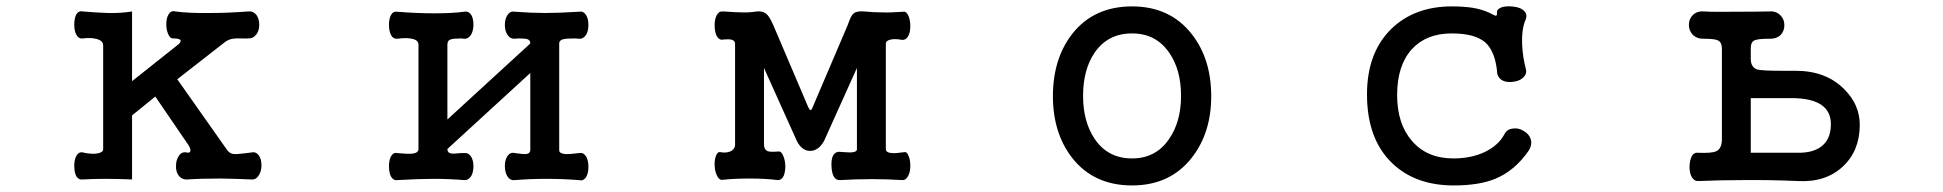

<svg xmlns="http://www.w3.org/2000/svg" viewBox="-20 -559 6040 597"><path d="M300.8 -418V-94.7Q300.8 -84 277.3 -81.1Q257.8 -80.1 237.3 -85Q224.6 -87.9 216.8 -73.2Q210.9 -61.5 210.9 -43Q210.9 -24.4 216.8 -11.7Q224.6 1 237.3 -1Q268.6 -2.9 307.6 -2.9Q347.7 -2.9 390.6 -1V-200.2L462.9 -258.8L559.6 -117.2Q572.3 -100.6 572.3 -90.8Q571.3 -82 559.6 -85Q544.9 -87.9 536.1 -74.2Q527.3 -61.5 527.3 -43.9Q526.4 -25.4 535.2 -13.7Q544.9 0 562.5 -1Q601.6 -3.9 668 -3.9Q720.7 -2.9 762.7 -1Q776.4 0 785.2 -14.6Q793 -27.3 793 -44.9Q793 -63.5 785.2 -75.2Q776.4 -87.9 762.7 -85L738.3 -82Q714.8 -79.1 707 -80.1Q695.3 -81.1 687.5 -90.8L531.2 -312.5L677.7 -426.8Q689.5 -436.5 704.1 -438.5Q712.9 -440.4 730.5 -439.5H751Q766.6 -438.5 777.3 -452.1Q786.1 -463.9 786.1 -482.4Q786.1 -500 777.3 -512.7Q766.6 -525.4 751 -523.4Q689.5 -518.6 633.8 -518.6Q568.4 -517.6 525.4 -523.4Q511.7 -527.3 503.9 -513.7Q497.1 -502.9 497.1 -483.4Q497.1 -465.8 502.9 -453.1Q508.8 -438.5 519.5 -439.5Q535.2 -439.5 540 -435.5Q544.9 -432.6 537.1 -422.9L390.6 -306.6V-523.4Q356.4 -517.6 314.5 -518.6Q285.2 -519.5 237.3 -523.4Q224.6 -526.4 216.8 -513.7Q210.9 -501 210.9 -482.4Q210.9 -463.9 216.8 -452.1Q224.6 -437.5 237.3 -439.5Q261.7 -442.4 277.3 -438.5Q300.8 -433.6 300.8 -418Z M1281.2 -419.9V-95.7Q1281.2 -83 1260.7 -81.1Q1247.1 -80.1 1214.8 -83Q1203.1 -85.9 1195.3 -72.3Q1189.5 -60.5 1189.5 -42Q1189.5 -23.4 1195.3 -10.7Q1203.1 2.9 1214.8 1Q1285.2 -2.9 1328.1 -2.9Q1377.9 -2.9 1422.9 1Q1436.5 2 1445.3 -11.7Q1452.1 -24.4 1452.1 -42Q1452.1 -59.6 1445.3 -71.3Q1436.5 -85 1422.9 -83H1413.1Q1388.7 -80.1 1381.8 -82Q1371.1 -84 1371.1 -95.7L1628.9 -332V-91.8Q1627.9 -81.1 1616.2 -80.1Q1608.4 -79.1 1581.1 -83Q1566.4 -86.9 1557.6 -73.2Q1549.8 -61.5 1549.8 -43Q1549.8 -23.4 1557.6 -10.7Q1566.4 2.9 1581.1 1Q1627.9 -2.9 1678.7 -2.9Q1729.5 -2.9 1780.3 1Q1793.9 4.9 1802.7 -8.8Q1809.6 -20.5 1809.6 -40Q1809.6 -59.6 1802.7 -72.3Q1793.9 -85.9 1780.3 -83Q1750 -79.1 1736.3 -80.1Q1718.8 -82 1718.8 -91.8V-423.8Q1718.8 -434.6 1733.4 -437.5Q1742.2 -439.5 1769.5 -439.5L1780.3 -438.5Q1793.9 -437.5 1802.7 -451.2Q1809.6 -462.9 1809.6 -481.4Q1809.6 -500 1802.7 -511.7Q1793.9 -525.4 1780.3 -522.5Q1715.8 -518.6 1674.8 -518.6Q1634.8 -518.6 1581.1 -522.5Q1566.4 -525.4 1557.6 -511.7Q1549.8 -500 1549.8 -481.4Q1549.8 -462.9 1557.6 -451.2Q1566.4 -437.5 1581.1 -438.5L1589.8 -439.5Q1612.3 -439.5 1619.1 -437.5Q1628.9 -434.6 1628.9 -423.8L1371.1 -187.5V-419.9Q1371.1 -433.6 1381.8 -436.5Q1389.6 -439.5 1414.1 -439.5L1422.9 -438.5Q1436.5 -437.5 1445.3 -452.1Q1452.1 -464.8 1452.1 -482.4Q1452.1 -501 1445.3 -512.7Q1436.5 -525.4 1422.9 -522.5Q1387.7 -517.6 1330.1 -517.6Q1275.4 -517.6 1214.8 -522.5Q1202.1 -524.4 1195.3 -511.7Q1189.5 -500 1189.5 -481.4Q1189.5 -463.9 1195.3 -451.2Q1202.1 -437.5 1214.8 -438.5Q1244.1 -442.4 1260.7 -438.5Q1281.2 -434.6 1281.2 -419.9Z M2265.6 -422.9V-109.4Q2265.6 -92.8 2247.1 -86.9Q2234.4 -83 2220.7 -85.9Q2210.9 -87.9 2206.1 -74.2Q2201.2 -61.5 2202.1 -43Q2203.1 -24.4 2210 -11.7Q2216.8 2 2227.5 0Q2263.7 -3.9 2310.5 -3.9Q2359.4 -3.9 2399.4 1Q2410.2 1 2417 -12.7Q2421.9 -25.4 2421.9 -43.9Q2420.9 -62.5 2415 -75.2Q2409.2 -89.8 2399.4 -87.9Q2375 -85.9 2367.2 -88.9Q2355.5 -93.8 2355.5 -110.4V-347.7L2458 -120.1Q2473.6 -89.8 2499 -89.8Q2524.4 -89.8 2542 -120.1L2644.5 -347.7V-94.7Q2644.5 -85.9 2625 -85Q2615.2 -85 2590.8 -86.9H2586.9Q2563.5 -84 2565.4 -42Q2567.4 1 2590.8 1Q2640.6 -2 2690.4 -2Q2741.2 -2 2786.1 1Q2797.9 1 2804.7 -13.7Q2810.5 -25.4 2810.5 -43.9Q2810.5 -62.5 2804.7 -75.2Q2799.8 -87.9 2792 -85.9Q2765.6 -82 2753.9 -83Q2734.4 -84 2734.4 -95.7V-422.9Q2734.4 -433.6 2752 -436.5Q2765.6 -438.5 2781.2 -435.5Q2795.9 -432.6 2803.7 -446.3Q2810.5 -458 2810.5 -477.5Q2810.5 -496.1 2804.7 -509.8Q2797.9 -524.4 2789.1 -522.5Q2748 -519.5 2722.7 -520.5Q2696.3 -520.5 2668 -523.4Q2644.5 -525.4 2634.8 -517.6Q2627.9 -512.7 2621.1 -495.1L2615.2 -479.5L2506.8 -225.6Q2503.9 -216.8 2500 -216.8Q2497.1 -216.8 2493.2 -225.6L2386.7 -475.6L2382.8 -484.4Q2373 -505.9 2365.2 -513.7Q2353.5 -525.4 2333 -523.4Q2308.6 -519.5 2286.1 -520.5Q2270.5 -520.5 2230.5 -523.4H2226.6Q2214.8 -524.4 2208 -510.7Q2202.1 -499 2202.1 -480.5Q2202.1 -462.9 2207 -450.2Q2213.9 -435.5 2224.6 -435.5L2233.4 -436.5Q2249 -437.5 2254.9 -435.5Q2265.6 -432.6 2265.6 -422.9Z M3500 -539.1Q3380.9 -539.1 3313.5 -453.1Q3253.9 -376 3253.9 -259.8Q3253.9 -145.5 3313.5 -68.4Q3380.9 17.6 3500 17.6Q3618.2 17.6 3685.5 -68.4Q3746.1 -145.5 3746.1 -259.8Q3746.1 -376 3685.5 -453.1Q3618.2 -539.1 3500 -539.1ZM3500 -455.1Q3574.2 -455.1 3615.2 -395.5Q3652.3 -342.8 3652.3 -260.7Q3652.3 -180.7 3615.2 -127Q3574.2 -66.4 3500 -66.4Q3424.8 -66.4 3383.8 -127Q3347.7 -180.7 3347.7 -260.7Q3347.7 -342.8 3383.8 -395.5Q3424.8 -455.1 3500 -455.1Z M4494.1 -455.1Q4566.4 -455.1 4598.6 -426.8Q4627.9 -400.4 4634.8 -338.9Q4634.8 -319.3 4650.4 -309.6Q4664.1 -301.8 4684.6 -304.7Q4704.1 -306.6 4715.8 -317.4Q4728.5 -329.1 4724.6 -343.8Q4714.8 -380.9 4712.9 -419.9Q4710.9 -463.9 4721.7 -493.2Q4731.4 -512.7 4719.7 -524.4Q4710 -535.2 4688.5 -538.1Q4668 -541 4651.4 -537.1Q4633.8 -531.2 4634.8 -520.5Q4634.8 -510.7 4631.8 -509.8Q4629.9 -509.8 4620.1 -514.6L4610.4 -519.5Q4586.9 -530.3 4556.6 -535.2Q4527.3 -539.1 4494.1 -539.1Q4378.9 -539.1 4306.6 -469.7Q4230.5 -395.5 4230.5 -265.6Q4230.5 -127 4308.6 -51.8Q4380.9 17.6 4500 17.6Q4579.1 17.6 4628.9 -2.9Q4690.4 -28.3 4733.4 -90.8Q4745.1 -109.4 4739.3 -127Q4734.4 -142.6 4716.8 -152.3Q4701.2 -162.1 4683.6 -159.2Q4665 -157.2 4657.2 -140.6Q4638.7 -106.4 4595.7 -85.9Q4553.7 -66.4 4499 -66.4Q4417 -66.4 4370.1 -121.1Q4324.2 -173.8 4324.2 -263.7Q4324.2 -355.5 4370.1 -406.2Q4415 -455.1 4494.1 -455.1Z M5334 -126Q5334 -96.7 5316.4 -88.9Q5302.7 -82 5258.8 -84Q5246.1 -85 5239.3 -71.3Q5233.4 -57.6 5233.4 -39.1Q5233.4 -20.5 5240.2 -8.8Q5248 4.9 5260.7 3.9Q5330.1 1 5395.5 1Q5480.5 0 5570.3 3.9Q5657.2 8.8 5710.9 -42Q5762.7 -90.8 5762.7 -170.9Q5762.7 -233.4 5714.8 -281.2Q5658.2 -338.9 5563.5 -338.9H5523.4Q5459 -338.9 5444.3 -342.8Q5423.8 -349.6 5423.8 -376V-408.2Q5423.8 -428.7 5435.5 -433.6Q5446.3 -438.5 5480.5 -438.5Q5502.9 -437.5 5516.6 -450.2Q5528.3 -462.9 5528.3 -480.5Q5528.3 -499 5516.6 -510.7Q5502.9 -525.4 5480.5 -523.4Q5442.4 -522.5 5377 -522.5Q5304.7 -521.5 5279.3 -523.4Q5256.8 -525.4 5243.2 -511.7Q5231.4 -500 5231.4 -481.4Q5231.4 -463.9 5243.2 -451.2Q5256.8 -437.5 5279.3 -438.5Q5310.5 -438.5 5321.3 -433.6Q5334 -427.7 5334 -408.2ZM5423.8 -253.9H5550.8Q5611.3 -253.9 5642.6 -233.4Q5672.9 -212.9 5672.9 -172.9Q5672.9 -124 5640.6 -101.6Q5615.2 -84 5573.2 -84H5423.8Z"/></svg>

Font: GungsuhChe
Style: Regular
Weight: 400
Monospace: yes
Version: Version 2.21